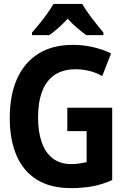

<svg xmlns="http://www.w3.org/2000/svg" viewBox="-20 -954 640 984"><path d="M343 10Q238 10 168.5 -33.5Q99 -77 64.5 -157.5Q30 -238 30 -349Q30 -467 67.5 -550.5Q105 -634 177 -679Q249 -724 353 -724Q409 -724 459 -712Q509 -700 549 -680L504 -564Q473 -582 438 -590.5Q403 -599 368 -599Q303 -599 260 -570Q217 -541 196 -485.5Q175 -430 175 -352Q175 -280 193.5 -226Q212 -172 250 -142.5Q288 -113 346 -113Q368 -113 387 -116Q406 -119 424 -123V-282H325V-402H555V-31Q503 -8 453 1Q403 10 343 10ZM144 -787Q161 -806 182.5 -832.5Q204 -859 223.5 -886.5Q243 -914 254 -934H401Q414 -912 432.5 -886Q451 -860 471.5 -834.5Q492 -809 510 -787V-774H422Q400 -790 375 -811Q350 -832 327 -858Q303 -832 278.5 -810.5Q254 -789 233 -774H144Z"/></svg>

Font: Noto Sans Mono
Style: Bold
Weight: 700
Designer: Monotype Design Team
Foundry: Monotype Imaging Inc.
Version: Version 2.014